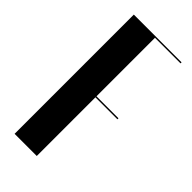

<svg xmlns="http://www.w3.org/2000/svg" viewBox="-225 -748 796 796"><g transform="rotate(45 173.5 -349.5)"><path d="M175 -693V-350H304V-344H175V0H45V-699H325V-693Z"/></g></svg>

Font: Moniqa Black Display
Style: Regular
Weight: 900
Designer: Rajesh Rajput
Foundry: Rajesh Rajput
Version: Version 1.000